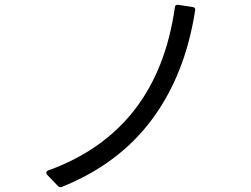

<svg xmlns="http://www.w3.org/2000/svg" viewBox="-20 -756 1040 796"><path d="M172 -40Q172 -46 179 -49Q633 -213 705 -726Q706 -737 718 -736L779 -727Q791 -725 789 -713Q748 -447 610.5 -261.5Q473 -76 236 19Q234 20 230 20Q225 20 220 15L175 -32Q172 -37 172 -40Z"/></svg>

Font: LINE Seed JP_TTF Regular
Style: Regular
Weight: 400
Designer: LINE & Fontrix & Fontworks
Version: Version 1.002